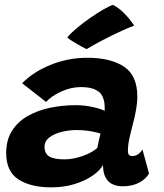

<svg xmlns="http://www.w3.org/2000/svg" viewBox="-20 -778 688 806"><path d="M195 8.5Q109 8.5 57.5 -24.8Q6 -58 6 -135.5Q6 -191 30.8 -229.5Q55.5 -268 97.2 -291.5Q139 -315 191.2 -325.8Q243.5 -336.5 298 -336.5Q336.5 -336.5 372.8 -328Q409 -319.5 419 -312.5Q420 -321 419.2 -336Q418.5 -351 414.5 -362Q400.5 -412.5 320 -412.5Q277.5 -412.5 236 -393.2Q194.5 -374 173.5 -350L73 -428.5Q119 -476 192.5 -505.8Q266 -535.5 346.5 -535.5Q444.5 -535.5 500.5 -498.2Q556.5 -461 556.5 -372.5Q556.5 -346 551 -315.8Q545.5 -285.5 537.5 -256Q529.5 -226 523.2 -197.2Q517 -168.5 517 -146Q517 -132 521.8 -127.5Q526.5 -123 536 -123Q561 -123 578 -150.5L605.5 -50Q593.5 -27 564.5 -11.5Q535.5 4 496.5 4Q412.5 4 412.5 -85.5Q400 -62.5 368.8 -40.8Q337.5 -19 292.8 -5.2Q248 8.5 195 8.5ZM251 -109Q286.5 -109 327 -123.2Q367.5 -137.5 388.5 -157Q391.5 -172.5 395 -188.8Q398.5 -205 402 -217Q392 -221.5 362.8 -226.8Q333.5 -232 300 -232Q270 -232 239.2 -224.5Q208.5 -217 187.8 -201.5Q167 -186 167 -161.5Q167 -133.5 186.8 -121.2Q206.5 -109 251 -109ZM454.5 -757.5Q478 -745 496.5 -727Q515 -709 527.2 -693Q539.5 -677 543.5 -670.5Q520 -662 490 -648.2Q460 -634.5 430 -619.2Q400 -604 376.8 -591Q353.5 -578 344 -572Q338.5 -574 321.2 -583.2Q304 -592.5 286.2 -603.5Q268.5 -614.5 262.5 -621Q276 -638 301.8 -659.5Q327.5 -681 357.2 -701.8Q387 -722.5 413.2 -737.8Q439.5 -753 454.5 -757.5Z"/></svg>

Font: Grandstander
Style: Bold Italic
Weight: 700
Italic angle: -15°
Designer: Tyler Finck
Foundry: Etcetera Type Co
Version: Version 1.200; ttfautohint (v1.8.3)